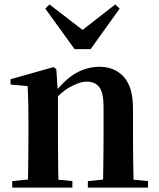

<svg xmlns="http://www.w3.org/2000/svg" viewBox="-20 -857 725 877"><path d="M36 0V-29.9L141.6 -40.2H204.7L310.6 -29.9V0ZM106.2 0Q107.9 -25.5 108.4 -67.4Q108.9 -109.4 109.4 -154.8Q109.9 -200.3 109.9 -234.8V-310.2Q109.9 -360 109 -393.7Q108.2 -427.5 106.2 -463.8L28.1 -470.7V-495.2L224.2 -550.4L237.2 -541.7L244.6 -428V-425.6V-234.8Q244.6 -200.3 245.1 -154.8Q245.6 -109.4 246.1 -67.4Q246.6 -25.5 247.6 0ZM381.3 0V-29.9L485.2 -40.2H547.8L655.9 -29.9V0ZM450 0Q451 -25.5 451.5 -66.9Q452 -108.4 452.5 -153.8Q453 -199.3 453 -234.8V-369.8Q453 -433.2 433.6 -458.7Q414.2 -484.2 376.2 -484.2Q345.6 -484.2 301.8 -460.5Q258.1 -436.8 212.5 -383.3L207.6 -425.7H222.9Q279.1 -497.3 329.7 -524.6Q380.3 -551.9 434.5 -551.9Q503.6 -551.9 545.5 -505.8Q587.5 -459.6 587.5 -360.5V-234.8Q587.5 -199.3 588 -153.8Q588.5 -108.4 589.3 -66.9Q590.2 -25.5 591.2 0ZM206.2 -836.7 394.2 -691.7H320.2L506.5 -836.7L526.6 -817.8L394 -632.7H320.5L186.8 -817.8Z"/></svg>

Font: Noto Serif KR ExtraLight
Style: Regular
Weight: 200
Designer: Ryoko NISHIZUKA 西塚涼子 (kana & ideographs); Frank Grießhammer (Latin, Greek & Cyrillic); Wenlong ZHANG 张文龙 (bopomofo); San
Foundry: Adobe
Version: Version 2.002-H1;hotconv 1.1.0;makeotfexe 2.6.0